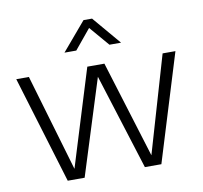

<svg xmlns="http://www.w3.org/2000/svg" viewBox="-82 -840 981 929"><g transform="rotate(-10 408.0 -376.0)"><path d="M177 0 17 -527H79L219 -51L366 -527H450L597 -51L736 -527H799L637 0H556L408 -470L260 0ZM269 -613 387 -752H429L547 -613H490L407 -710L327 -613Z"/></g></svg>

Font: Onest ExtraLight
Style: Regular
Weight: 250
Designer: Dmitri Voloshin, Andrey Kudryavtsev
Foundry: Dmitri Voloshin, Andrey Kudryavtsev
Version: Version 1.000;gftools[0.9.33]